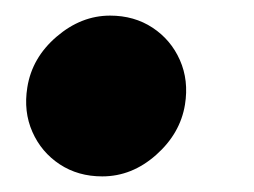

<svg xmlns="http://www.w3.org/2000/svg" viewBox="-20 -211 326 246"><path d="M111 15Q80 15 56.5 -0.5Q33 -16 21.5 -42Q10 -68 15 -99Q21 -137 52.5 -164Q84 -191 121 -191Q152 -191 175.5 -175.5Q199 -160 210.5 -134Q222 -108 217 -77Q211 -40 180 -12.5Q149 15 111 15Z"/></svg>

Font: Figtree Black
Style: Italic
Weight: 900
Italic angle: -9.5°
Foundry: Erik Kennedy
Version: Version 2.001;gftools[0.9.30]